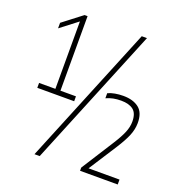

<svg xmlns="http://www.w3.org/2000/svg" viewBox="-153 -941 1077 1140"><g transform="rotate(20 386.0 -371.0)"><path d="M174 -318V-779L187 -775L66 -682V-717L187 -810H206V-318ZM71 -308V-339H304V-308ZM190 68 549 -808H582L223 68ZM478 68V48L609 -158Q640.5 -207.5 655.2 -243Q670 -278.5 670 -312Q670 -364.5 642.8 -385.8Q615.5 -407 566 -407Q539 -407 516.5 -402.5Q494 -398 472 -388V-420Q491 -429 516 -433.5Q541 -438 568 -438Q630.5 -438 667.2 -409Q704 -380 703 -313Q702.5 -275.5 686.8 -236.5Q671 -197.5 635 -141L514 47L507 37H716V68Z"/></g></svg>

Font: Encode Sans Condensed Thin
Style: Regular
Weight: 100
Width: 3
Designer: Multiple Designers
Foundry: Impallari Type
Version: Version 3.002